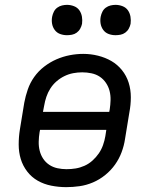

<svg xmlns="http://www.w3.org/2000/svg" viewBox="-20 -763 640 791"><path d="M253 8Q222 8 191.5 2Q161 -4 135.5 -18.5Q110 -33 92 -56.5Q74 -80 65.5 -108Q57 -136 57 -167.5Q57 -199 62 -230L80 -340Q85 -367 94.5 -394.5Q104 -422 121 -446Q138 -470 162 -488.5Q186 -507 212.5 -518.5Q239 -530 267 -535.5Q295 -541 323 -541Q354 -541 384 -533.5Q414 -526 439 -511.5Q464 -497 482.5 -474Q501 -451 510 -422.5Q519 -394 519 -362.5Q519 -331 513 -300L495 -190Q491 -163 481 -136Q471 -109 454 -85Q437 -61 413.5 -42Q390 -23 363 -11.5Q336 0 308 4Q280 8 253 8ZM157 -302H430L432 -312Q435 -332 435.5 -351Q436 -370 431.5 -388Q427 -406 416.5 -421.5Q406 -437 391 -447Q376 -457 357 -461Q338 -465 319 -465Q300 -465 281.5 -461.5Q263 -458 245.5 -449.5Q228 -441 213 -428Q198 -415 187.5 -398.5Q177 -382 171 -364Q165 -346 162 -328ZM254 -66Q273 -66 291.5 -69Q310 -72 328 -80Q346 -88 361 -101.5Q376 -115 387 -131Q398 -147 404.5 -165.5Q411 -184 414 -202L418 -228H145L143 -218Q140 -199 139.5 -179.5Q139 -160 143.5 -142Q148 -124 158 -109Q168 -94 183 -84Q198 -74 216.5 -70Q235 -66 254 -66ZM456 -618Q441 -618 427.5 -623Q414 -628 405.5 -639.5Q397 -651 394.5 -665.5Q392 -680 395 -695Q397 -705 402 -715Q407 -725 416 -731.5Q425 -738 435.5 -740.5Q446 -743 456 -743Q471 -743 485 -737.5Q499 -732 507 -720.5Q515 -709 517.5 -694.5Q520 -680 518 -665Q516 -655 510.5 -645Q505 -635 496 -628.5Q487 -622 476.5 -620Q466 -618 456 -618ZM256 -618Q241 -618 227.5 -623Q214 -628 205.5 -639.5Q197 -651 194.5 -665.5Q192 -680 195 -695Q197 -705 202 -715Q207 -725 216 -731.5Q225 -738 235.5 -740.5Q246 -743 256 -743Q271 -743 285 -737.5Q299 -732 307 -720.5Q315 -709 317.5 -694.5Q320 -680 318 -665Q316 -655 310.5 -645Q305 -635 296 -628.5Q287 -622 276.5 -620Q266 -618 256 -618Z"/></svg>

Font: Iosevka Curly Extended
Style: Italic
Weight: 400
Width: 7
Italic angle: -9°
Monospace: yes
Designer: Belleve Invis
Foundry: Belleve Invis
Version: Version 11.1.0; ttfautohint (v1.8.3)